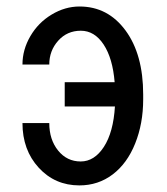

<svg xmlns="http://www.w3.org/2000/svg" viewBox="-20 -558 512 588"><path d="M130.9 -360.4H48.8Q48.8 -405.8 73 -447.3Q97.2 -488.8 138.2 -513.4Q179.2 -538.1 223.6 -538.1Q310.5 -538.1 364.5 -464.6Q418.5 -391.1 418.5 -268.6V-253.9Q418.5 -179.7 394 -118.7Q369.6 -57.6 325.2 -23.9Q280.8 9.8 223.1 9.8Q148.4 9.8 98.6 -44.4Q48.8 -98.6 48.8 -181.2H130.9Q130.9 -130.4 158 -96.9Q185.1 -63.5 227.1 -63.5Q269 -63.5 298.1 -108.2Q327.1 -152.8 332 -231.9H178.2V-306.2H331.1Q325.2 -379.4 297.4 -421.6Q269.5 -463.9 227.5 -463.9Q185.5 -463.9 158.2 -433.3Q130.9 -402.8 130.9 -360.4Z"/></svg>

Font: RobotoCondensed-Regular
Style: Regular
Weight: 400
Designer: Google
Version: Version 2.001201; 2014